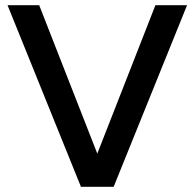

<svg xmlns="http://www.w3.org/2000/svg" viewBox="-20 -720 750 740"><path d="M9 -700H131L355 -128L579 -700H701L418 0H292Z"/></svg>

Font: Oak Sans SemiBold
Style: Regular
Weight: 600
Designer: Erik Kennedy, Walven
Foundry: Erik Kennedy, Walven
Version: Version 1.000